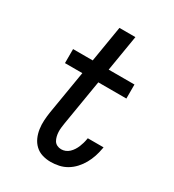

<svg xmlns="http://www.w3.org/2000/svg" viewBox="-180 -838 859 948"><g transform="rotate(30 250.0 -363.5)"><path d="M256 8Q231 8 208 1Q185 -6 168 -22Q151 -38 141.5 -59.5Q132 -81 128.5 -105Q125 -129 126.5 -154Q128 -179 132 -204L173 -450H74V-530H186L220 -735H311L277 -530H424V-450H264L221 -191Q219 -178 217.5 -165.5Q216 -153 216.5 -140.5Q217 -128 220 -115.5Q223 -103 229 -93Q235 -83 246 -77.5Q257 -72 270 -72Q282 -72 293.5 -76.5Q305 -81 314.5 -90Q324 -99 331 -110Q338 -121 342.5 -132Q347 -143 350.5 -155Q354 -167 356 -179Q356 -180 356.5 -181.5Q357 -183 357 -185H447Q446 -182 446 -180Q446 -178 445 -175Q441 -152 433.5 -129.5Q426 -107 414 -85.5Q402 -64 385 -45.5Q368 -27 347 -14.5Q326 -2 302.5 3Q279 8 256 8Z"/></g></svg>

Font: Iosevka Slab Medium Oblique
Style: Regular
Weight: 500
Italic angle: -9°
Monospace: yes
Designer: Belleve Invis
Foundry: Belleve Invis
Version: Version 11.1.1; ttfautohint (v1.8.3)